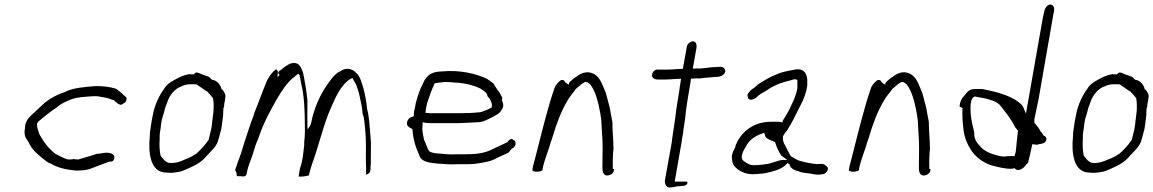

<svg xmlns="http://www.w3.org/2000/svg" viewBox="-20 -787 5105 850"><path d="M91 -223C85 -191 91 -179 105 -160C109 -151 115 -141 121 -132C135 -113 159 -93 179 -78C186 -72 195 -65 205 -63H206V-62C234 -45 272 -36 314 -32C343 -32 362 -33 383 -41C408 -50 437 -62 462 -71H463L475 -72C480 -73 484 -78 486 -87C489 -103 473 -111 451 -111C437 -111 425 -106 409 -106C387 -98 352 -89 327 -81H325C318 -81 313 -82 306 -83C303 -82 295 -81 290 -81C286 -81 282 -81 277 -82C262 -87 242 -97 229 -104H228C197 -127 174 -157 156 -190V-191H155C151 -204 143 -220 144 -239V-241L150 -249C176 -271 200 -291 232 -312C251 -329 270 -337 295 -347C324 -358 356 -358 390 -361H410C430 -358 450 -355 468 -349C474 -346 479 -344 484 -343H486C487 -339 490 -338 493 -335H494C497 -331 508 -323 516 -323C520 -324 522 -326 526 -329H527C534 -332 540 -340 540 -346V-347C542 -358 534 -359 530 -364H529C520 -375 507 -384 494 -394C469 -402 439 -406 405 -406C355 -402 309 -399 271 -382V-381C235 -369 209 -356 179 -333C166 -320 149 -306 136 -293C114 -273 91 -254 91 -224ZM405 -406Z M647 -223C644 -206 643 -193 643 -182V-181C636 -111 645 -23 716 -23H717C734 -21 748 -22 764 -25H765C784 -27 796 -34 813 -41C848 -57 871 -68 895 -97C914 -118 933 -133 944 -159L945 -163C949 -173 951 -184 954 -195C955 -201 958 -208 959 -213L962 -231C964 -241 964 -251 966 -261C967 -272 969 -282 968 -290V-291C969 -298 969 -303 969 -309L970 -310L972 -315C972 -317 972 -324 973 -328V-329C975 -335 976 -342 977 -351V-353C982 -368 971 -382 964 -391H961C958 -410 941 -430 923 -433H921C919 -435 916 -435 914 -437V-438C907 -448 899 -449 885 -454C866 -459 848 -476 839 -458H822L819 -459C788 -454 761 -439 735 -423C726 -417 717 -409 709 -398V-397C687 -369 665 -324 657 -280C653 -262 650 -244 647 -223ZM696 -256C699 -266 702 -276 706 -289C709 -304 715 -322 721 -336C731 -366 754 -395 784 -405C792 -409 806 -414 821 -414H836C840 -414 845 -414 851 -413H852C856 -408 865 -404 870 -400L887 -388C890 -386 892 -385 895 -383H896C901 -377 907 -372 912 -366L923 -352L925 -338C927 -318 926 -293 922 -269V-267C920 -255 919 -244 918 -233L915 -215C914 -210 913 -206 912 -203C909 -193 908 -185 905 -174L904 -169C890 -147 866 -121 846 -104H844C841 -102 837 -99 832 -96L814 -87C807 -84 802 -82 796 -80C779 -71 752 -63 728 -66C720 -67 715 -72 711 -75H710L692 -96V-97L691 -98C686 -121 685 -144 687 -174C686 -187 688 -204 691 -219C693 -233 694 -246 696 -256ZM869 -400H870ZM813 -40V-41ZM925 -338V-339ZM966 -261Z M1028 -18C1027 -14 1027 -9 1031 -7H1044C1049 -6 1055 -6 1061 -6C1068 -8 1071 -13 1071 -14L1073 -24C1078 -52 1090 -76 1098 -101L1111 -143C1115 -155 1119 -163 1124 -175C1145 -240 1176 -296 1206 -349C1227 -384 1253 -426 1286 -449C1290 -453 1295 -457 1301 -461C1303 -458 1306 -454 1308 -451L1307 -450C1311 -427 1315 -413 1320 -385C1326 -351 1328 -309 1329 -273C1329 -243 1331 -214 1329 -181C1328 -170 1326 -156 1327 -147V-146C1322 -108 1322 -82 1308 -41L1302 -6H1304C1310 -3 1338 -7 1348 -11L1349 -18C1350 -22 1351 -26 1352 -29C1355 -41 1359 -53 1363 -65C1387 -130 1407 -213 1433 -281C1456 -333 1477 -393 1517 -427C1525 -435 1532 -437 1540 -442C1546 -429 1553 -421 1559 -407V-406C1560 -404 1559 -403 1561 -401V-400L1569 -375C1573 -355 1580 -328 1583 -306C1585 -294 1584 -278 1590 -271C1596 -231 1600 -185 1600 -142C1600 -108 1599 -72 1601 -40V-39C1598 -24 1606 -13 1596 -13C1600 -13 1604 -14 1609 -17C1625 -26 1618 -42 1622 -65C1621 -82 1622 -94 1622 -113V-137V-138C1623 -154 1621 -168 1620 -186C1616 -228 1615 -269 1605 -305V-306C1602 -337 1596 -370 1589 -396C1580 -423 1576 -445 1559 -463H1558C1542 -483 1510 -491 1485 -470H1483C1464 -460 1454 -446 1440 -428C1406 -383 1380 -332 1363 -268C1359 -251 1358 -237 1350 -226L1342 -214L1341 -227C1340 -261 1341 -301 1341 -341C1337 -384 1329 -431 1321 -468C1314 -486 1305 -508 1284 -508H1283C1277 -509 1272 -507 1264 -505C1249 -498 1236 -488 1222 -476H1221C1212 -471 1207 -463 1218 -455L1208 -446L1210 -462C1211 -470 1209 -478 1202 -480C1187 -470 1173 -452 1162 -430C1142 -383 1125 -333 1105 -285C1104 -281 1103 -275 1101 -271C1087 -235 1076 -198 1063 -160C1062 -156 1061 -153 1059 -147C1052 -122 1042 -92 1032 -67L1030 -61V-60C1026 -50 1024 -44 1021 -35ZM1608 -396H1609ZM1629 -17H1630Z M1782 -246C1779 -229 1791 -223 1805 -216L1806 -214C1809 -168 1821 -133 1837 -98V-97C1845 -72 1879 -66 1915 -63C1943 -61 1974 -58 2004 -60H2043C2071 -60 2091 -62 2116 -67C2145 -72 2164 -77 2186 -91H2187L2231 -111C2237 -117 2240 -124 2246 -129C2252 -131 2261 -139 2262 -146C2264 -160 2260 -165 2252 -168V-169H2251C2242 -176 2234 -168 2227 -159V-157H2225C2203 -147 2180 -135 2157 -125C2124 -108 2084 -104 2041 -104H2002C1974 -102 1951 -105 1927 -107C1911 -108 1893 -109 1881 -117C1875 -124 1870 -136 1867 -146C1863 -158 1857 -164 1855 -179C1853 -194 1847 -209 1851 -231V-246C1856 -245 1860 -243 1867 -243H1868C1873 -242 1876 -242 1879 -242H2013C2041 -243 2068 -244 2095 -246C2118 -246 2134 -256 2155 -266C2174 -277 2192 -283 2201 -301C2213 -319 2207 -330 2202 -344V-346C2203 -348 2203 -349 2204 -353C2202 -359 2200 -362 2199 -363C2195 -372 2191 -380 2183 -388C2180 -393 2176 -400 2171 -406V-407C2169 -411 2166 -415 2163 -419C2155 -424 2144 -433 2136 -438C2088 -461 2016 -478 1939 -471C1921 -470 1904 -469 1889 -461C1875 -454 1861 -438 1854 -421V-420C1839 -393 1831 -367 1821 -332L1816 -305C1814 -298 1812 -292 1812 -285V-284C1812 -282 1813 -280 1812 -276L1811 -272L1793 -265C1789 -261 1783 -253 1782 -246ZM1864 -287V-292C1865 -305 1868 -318 1871 -330V-331C1881 -360 1891 -391 1905 -419H1907C1920 -421 1934 -422 1949 -424H1950C1966 -424 1981 -423 1998 -421H2006C2042 -418 2079 -409 2104 -396H2105C2115 -389 2132 -381 2137 -367L2138 -366L2137 -365C2138 -360 2142 -356 2143 -355H2144L2150 -346V-345L2151 -344C2153 -337 2160 -330 2157 -314V-311C2147 -305 2135 -300 2123 -296C2119 -294 2110 -290 2103 -290C2076 -287 2047 -286 2020 -286H1881C1880 -286 1879 -286 1874 -287ZM2157 -124V-125Z M2337 -32C2341 -29 2349 -26 2358 -27H2359C2364 -26 2378 -30 2381 -33C2389 -81 2408 -117 2419 -161L2420 -162L2426 -180C2443 -239 2465 -296 2492 -341C2502 -360 2517 -375 2528 -391V-392L2554 -414C2559 -417 2563 -421 2570 -424H2571C2574 -424 2577 -423 2579 -423H2581C2583 -420 2587 -418 2590 -416H2591C2618 -383 2629 -331 2638 -283L2642 -255C2643 -237 2644 -218 2645 -200C2649 -155 2648 -108 2647 -59V-41C2647 -26 2652 -12 2666 -10C2682 -10 2696 -19 2698 -33C2699 -37 2699 -38 2697 -39H2693C2692 -60 2693 -86 2694 -108V-109L2696 -126C2696 -168 2691 -204 2691 -248C2689 -258 2687 -268 2685 -279L2679 -312C2673 -334 2668 -353 2662 -376C2646 -411 2638 -449 2602 -463C2575 -474 2548 -461 2530 -446H2529C2526 -444 2523 -442 2519 -439L2509 -430C2508 -429 2501 -423 2499 -420L2498 -412C2493 -416 2484 -420 2481 -424C2480 -429 2476 -434 2465 -433C2453 -426 2439 -411 2434 -395C2405 -310 2383 -219 2359 -125L2348 -82C2345 -69 2340 -55 2338 -42ZM2679 -312Z M2866 -454C2867 -443 2876 -435 2893 -435H2927C2948 -435 2968 -438 2990 -438H2995L2993 -424C2991 -415 2989 -399 2987 -383C2981 -347 2973 -301 2970 -269V-268C2968 -254 2965 -241 2964 -228L2960 -203L2959 -195C2957 -182 2955 -169 2954 -157L2924 9C2921 27 2930 43 2945 43C2955 43 2966 41 2977 38H2978C3000 36 3018 38 3023 25C3024 19 3022 17 3020 17H2967L2998 -161C2999 -173 3001 -182 3004 -197C3004 -205 3006 -216 3008 -227C3010 -241 3012 -256 3014 -269C3015 -281 3017 -300 3020 -320C3023 -336 3025 -353 3028 -370C3032 -392 3035 -412 3037 -423L3039 -439H3044C3049 -439 3054 -439 3060 -440H3079C3106 -444 3127 -444 3154 -447H3161C3174 -449 3188 -457 3191 -471C3191 -482 3181 -494 3166 -491H3165C3159 -491 3153 -491 3149 -490H3148C3131 -490 3114 -487 3095 -485H3094C3093 -485 3089 -484 3084 -484H3068L3047 -483L3063 -573C3066 -591 3061 -604 3047 -604C3037 -604 3023 -593 3021 -582L3003 -482H2998C2976 -482 2959 -479 2938 -479H2887C2877 -477 2868 -468 2866 -454ZM3068 -484Z M3220 -97C3220 -78 3222 -63 3231 -52C3248 -31 3280 -13 3323 -16C3330 -16 3337 -17 3344 -18H3345C3362 -18 3380 -23 3396 -27C3425 -34 3451 -46 3467 -66L3471 -62V-61H3475C3476 -43 3498 -32 3516 -29H3517V-28C3528 -22 3553 -21 3571 -18C3585 -14 3607 -12 3622 -16H3623C3631 -16 3643 -26 3645 -38C3646 -41 3645 -43 3644 -46C3637 -54 3627 -64 3611 -61H3603C3601 -60 3597 -60 3593 -61L3575 -63L3558 -66C3547 -68 3531 -72 3521 -75H3520C3505 -80 3493 -89 3482 -95C3477 -101 3474 -108 3470 -116C3468 -118 3465 -123 3465 -126C3458 -142 3444 -155 3446 -182L3447 -185C3451 -193 3456 -200 3464 -209C3486 -243 3503 -279 3522 -317L3535 -343C3543 -363 3549 -380 3553 -403C3555 -412 3553 -420 3554 -432C3552 -461 3540 -484 3504 -480C3470 -473 3444 -470 3416 -457C3385 -445 3364 -431 3335 -413C3325 -401 3313 -396 3301 -385V-384C3294 -378 3285 -366 3291 -359V-358C3291 -337 3322 -347 3330 -357C3342 -369 3350 -373 3368 -383C3381 -392 3395 -401 3411 -408C3436 -422 3467 -427 3496 -436H3501C3503 -436 3507 -434 3510 -433V-419V-404V-396C3505 -368 3495 -345 3484 -323C3475 -299 3458 -274 3445 -252L3444 -245C3439 -246 3433 -248 3428 -248H3394C3320 -248 3265 -208 3239 -149C3237 -146 3237 -141 3235 -136V-135C3228 -121 3223 -113 3220 -97ZM3264 -96 3265 -101C3267 -111 3273 -125 3280 -134C3296 -170 3328 -188 3363 -199C3365 -194 3367 -189 3368 -184C3371 -174 3388 -167 3408 -160L3409 -159H3410C3410 -159 3412 -157 3413 -153C3419 -133 3429 -112 3440 -97C3444 -95 3450 -91 3453 -88L3466 -79H3448C3423 -79 3393 -60 3360 -59L3356 -58L3341 -57L3334 -56H3325C3322 -55 3317 -55 3312 -56C3308 -56 3302 -57 3298 -59C3297 -59 3294 -60 3292 -62C3288 -63 3282 -67 3277 -71C3271 -74 3262 -82 3264 -96ZM3340 -57H3341ZM3504 -480Z M3738 -32C3742 -29 3750 -26 3759 -27H3760C3765 -26 3779 -30 3782 -33C3790 -81 3809 -117 3820 -161L3821 -162L3827 -180C3844 -239 3866 -296 3893 -341C3903 -360 3918 -375 3929 -391V-392L3955 -414C3960 -417 3964 -421 3971 -424H3972C3975 -424 3978 -423 3980 -423H3982C3984 -420 3988 -418 3991 -416H3992C4019 -383 4030 -331 4039 -283L4043 -255C4044 -237 4045 -218 4046 -200C4050 -155 4049 -108 4048 -59V-41C4048 -26 4053 -12 4067 -10C4083 -10 4097 -19 4099 -33C4100 -37 4100 -38 4098 -39H4094C4093 -60 4094 -86 4095 -108V-109L4097 -126C4097 -168 4092 -204 4092 -248C4090 -258 4088 -268 4086 -279L4080 -312C4074 -334 4069 -353 4063 -376C4047 -411 4039 -449 4003 -463C3976 -474 3949 -461 3931 -446H3930C3927 -444 3924 -442 3920 -439L3910 -430C3909 -429 3902 -423 3900 -420L3899 -412C3894 -416 3885 -420 3882 -424C3881 -429 3877 -434 3866 -433C3854 -426 3840 -411 3835 -395C3806 -310 3784 -219 3760 -125L3749 -82C3746 -69 3741 -55 3739 -42ZM4080 -312Z M4241 -309C4239 -279 4242 -242 4245 -217C4249 -176 4265 -142 4285 -114C4305 -88 4333 -67 4369 -55C4396 -48 4432 -38 4463 -40L4471 -43L4472 -42C4488 -23 4514 -43 4524 -60L4531 -65C4538 -91 4543 -117 4550 -148V-149C4564 -147 4576 -144 4575 -148C4596 -151 4611 -153 4613 -173C4611 -181 4607 -184 4600 -187C4596 -192 4591 -203 4587 -205H4586V-206C4580 -220 4570 -231 4559 -244V-246C4560 -249 4559 -253 4559 -257V-258C4565 -288 4572 -319 4578 -349L4641 -710C4642 -718 4643 -724 4646 -734C4649 -750 4645 -764 4634 -766C4622 -771 4606 -755 4603 -736C4601 -727 4599 -719 4597 -710L4522 -284L4516 -298C4513 -307 4510 -313 4505 -321C4467 -361 4399 -379 4328 -393H4297C4271 -393 4264 -382 4248 -362C4236 -351 4229 -334 4228 -315ZM4277 -324 4280 -341C4283 -349 4285 -355 4295 -360H4296C4309 -356 4327 -355 4343 -351C4368 -344 4395 -337 4409 -319C4431 -291 4457 -260 4474 -224C4477 -220 4483 -213 4487 -208L4486 -202C4483 -172 4479 -144 4477 -116C4476 -112 4476 -108 4473 -104L4472 -96H4444C4437 -95 4430 -94 4424 -94C4418 -94 4413 -95 4407 -96C4367 -105 4336 -117 4315 -144C4302 -158 4292 -173 4293 -202C4284 -237 4274 -277 4277 -324ZM4314 -144 4315 -143V-144ZM4486 -202Z M4734 -223C4731 -206 4730 -193 4730 -182V-181C4723 -111 4732 -23 4803 -23H4804C4821 -21 4835 -22 4851 -25H4852C4871 -27 4883 -34 4900 -41C4935 -57 4958 -68 4982 -97C5001 -118 5020 -133 5031 -159L5032 -163C5036 -173 5038 -184 5041 -195C5042 -201 5045 -208 5046 -213L5049 -231C5051 -241 5051 -251 5053 -261C5054 -272 5056 -282 5055 -290V-291C5056 -298 5056 -303 5056 -309L5057 -310L5059 -315C5059 -317 5059 -324 5060 -328V-329C5062 -335 5063 -342 5064 -351V-353C5069 -368 5058 -382 5051 -391H5048C5045 -410 5028 -430 5010 -433H5008C5006 -435 5003 -435 5001 -437V-438C4994 -448 4986 -449 4972 -454C4953 -459 4935 -476 4926 -458H4909L4906 -459C4875 -454 4848 -439 4822 -423C4813 -417 4804 -409 4796 -398V-397C4774 -369 4752 -324 4744 -280C4740 -262 4737 -244 4734 -223ZM4783 -256C4786 -266 4789 -276 4793 -289C4796 -304 4802 -322 4808 -336C4818 -366 4841 -395 4871 -405C4879 -409 4893 -414 4908 -414H4923C4927 -414 4932 -414 4938 -413H4939C4943 -408 4952 -404 4957 -400L4974 -388C4977 -386 4979 -385 4982 -383H4983C4988 -377 4994 -372 4999 -366L5010 -352L5012 -338C5014 -318 5013 -293 5009 -269V-267C5007 -255 5006 -244 5005 -233L5002 -215C5001 -210 5000 -206 4999 -203C4996 -193 4995 -185 4992 -174L4991 -169C4977 -147 4953 -121 4933 -104H4931C4928 -102 4924 -99 4919 -96L4901 -87C4894 -84 4889 -82 4883 -80C4866 -71 4839 -63 4815 -66C4807 -67 4802 -72 4798 -75H4797L4779 -96V-97L4778 -98C4773 -121 4772 -144 4774 -174C4773 -187 4775 -204 4778 -219C4780 -233 4781 -246 4783 -256ZM4956 -400H4957ZM4900 -40V-41ZM5012 -338V-339ZM5053 -261Z"/></svg>

Font: Scribbler
Style: LtIta
Weight: 300
Designer: Mew Too
Foundry: Cannot Into Space Fonts
Version: Version 1.001